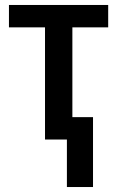

<svg xmlns="http://www.w3.org/2000/svg" viewBox="-20 -561 471 772"><path d="M415 -541H16V-451H161V0H249V191H354V-90H271V-451H415Z"/></svg>

Font: Noto Sans UI SemiCondensed Medium
Style: Regular
Weight: 500
Width: 4
Designer: Monotype Design Team
Foundry: Monotype Imaging Inc.
Version: Version 1.901